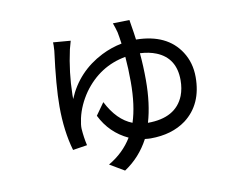

<svg xmlns="http://www.w3.org/2000/svg" viewBox="-76 -719 1151 901"><g transform="rotate(-10 500.0 -268.0)"><path d="M594.7 -124Q728.5 -124 767.6 -221.7Q780.3 -254.9 780.3 -294.9Q780.3 -400.4 691.4 -436.5Q657.2 -450.2 614.3 -452.1Q620.1 -389.6 620.1 -323.2Q620.1 -210 594.7 -124ZM513.7 -612.3 592.8 -614.3Q605.5 -537.1 607.4 -518.6Q754.9 -516.6 818.4 -418Q852.5 -365.2 852.5 -296.9Q852.5 -167 763.7 -99.6Q696.3 -49.8 594.7 -49.8Q584 -49.8 567.4 -51.8Q524.4 29.3 450.2 78.1L380.9 37.1Q453.1 -4.9 493.2 -71.3Q407.2 -111.3 364.3 -198.2L405.3 -255.9Q452.1 -164.1 523.4 -136.7Q548.8 -213.9 548.8 -327.1Q548.8 -390.6 543.9 -447.3Q418.9 -424.8 341.8 -317.4Q302.7 -260.7 289.1 -200.2Q282.2 -168 283.2 -150.4Q286.1 -108.4 294.9 -70.3L226.6 -59.6Q199.2 -153.3 199.2 -271.5Q199.2 -369.1 220.7 -533.2Q222.7 -562.5 221.7 -573.2L304.7 -566.4Q300.8 -553.7 293.9 -527.3Q270.5 -420.9 268.6 -316.4Q268.6 -304.7 268.6 -294.9Q319.3 -417 440.4 -478.5Q487.3 -502 537.1 -511.7Q532.2 -546.9 528.3 -566.4Q522.5 -588.9 513.7 -612.3Z"/></g></svg>

Font: Taipei Sans TC Beta
Style: Regular
Weight: 400
Designer: JT Foundry
Foundry: JT Foundry
Version: Version 1.000